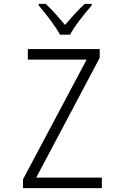

<svg xmlns="http://www.w3.org/2000/svg" viewBox="-20 -966 640 986"><path d="M340 -788Q356 -819 390 -863.5Q424 -908 451 -938V-946H415Q388 -921 363 -893.5Q338 -866 314 -838Q292 -864 266 -893.5Q240 -923 215 -946H179V-938Q209 -903 240.5 -860.5Q272 -818 288 -788ZM503 0V-54H166L492 -669V-714H123V-660H425L98 -45V0Z"/></svg>

Font: Noto Sans Mono UI Light
Style: Regular
Weight: 300
Designer: Monotype Design team
Foundry: Monotype Imaging Inc.
Version: 1.000